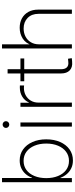

<svg xmlns="http://www.w3.org/2000/svg" viewBox="590 -1358 778 1999"><g transform="rotate(-90 979.5 -359.0)"><path d="M308.1 10.7Q262.7 10.7 226.8 -6.6Q190.9 -23.9 166 -53.2Q141.1 -82.5 127.9 -118.7H124.5V0H81.5V-727.5H125V-415H128.4Q140.6 -450.7 165.5 -480Q190.4 -509.3 226.3 -526.4Q262.2 -543.5 308.1 -543.5Q373 -543.5 422.6 -508.3Q472.2 -473.1 500 -410.6Q527.8 -348.1 527.8 -267.1Q527.8 -185.1 500.2 -122.6Q472.7 -60.1 423.3 -24.7Q374 10.7 308.1 10.7ZM303.7 -30.3Q358.4 -30.3 398.9 -60.8Q439.5 -91.3 461.7 -144.8Q483.9 -198.2 483.9 -267.1Q483.9 -335.9 461.7 -389.2Q439.5 -442.4 399.2 -472.7Q358.9 -502.9 303.7 -502.9Q248.5 -502.9 208.3 -472.9Q168 -442.9 146 -389.6Q124 -336.4 124 -267.1Q124 -197.8 146 -144.3Q168 -90.8 208.3 -60.5Q248.5 -30.3 303.7 -30.3Z M660.2 0V-535.6H703.6V0ZM681.6 -651.9Q667.5 -651.9 657 -662.1Q646.5 -672.4 646.5 -686.5Q646.5 -701.2 657 -711.2Q667.5 -721.2 681.6 -721.2Q696.3 -721.2 706.5 -711.2Q716.8 -701.2 716.8 -686.5Q716.8 -672.4 706.5 -662.1Q696.3 -651.9 681.6 -651.9Z M866.7 0V-535.6H909.2V-448.2H912.1Q930.2 -490.7 971.7 -516.4Q1013.2 -542 1066.9 -542Q1073.2 -542 1078.1 -541.7Q1083 -541.5 1088.4 -541.5V-497.6Q1085 -498 1078.4 -498.8Q1071.8 -499.5 1063 -499.5Q1019.5 -499.5 984.9 -480.2Q950.2 -460.9 930.2 -426.8Q910.2 -392.6 910.2 -347.7V0Z M1369.6 -535.6V-496.1H1132.3V-535.6ZM1213.9 -669.4H1257.8V-113.3Q1257.8 -71.8 1277.3 -52.2Q1296.9 -32.7 1335.4 -37.6Q1342.8 -38.1 1351.1 -39.1Q1359.4 -40 1366.7 -40.5L1373 -1.5Q1364.7 0 1355 1Q1345.2 2 1335.9 2.4Q1277.8 8.3 1245.8 -22.7Q1213.9 -53.7 1213.9 -110.8Z M1517.1 -343.8V0H1473.6V-727.5H1517.1V-414.6H1507.3Q1527.3 -480.5 1577.1 -512Q1627 -543.5 1689 -543.5Q1744.6 -543.5 1787.1 -520.3Q1829.6 -497.1 1854 -453.9Q1878.4 -410.6 1878.4 -350.1V0H1834.5V-347.7Q1834.5 -418.5 1792.2 -460.4Q1750 -502.4 1681.6 -502.4Q1634.8 -502.4 1597.7 -482.9Q1560.5 -463.4 1538.8 -427.5Q1517.1 -391.6 1517.1 -343.8Z"/></g></svg>

Font: Inter 20pt ExtraLight
Style: Regular
Weight: 250
Version: Version 4.001;git-66647c0bb